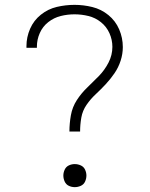

<svg xmlns="http://www.w3.org/2000/svg" viewBox="-20 -763 616 791"><path d="M266 -221H310Q310 -250 315 -278.5Q320 -307 336.5 -331Q353 -355 374.5 -375Q396 -395 415.5 -416Q435 -437 451.5 -461Q468 -485 477 -513Q486 -541 486 -569Q486 -607 471 -642Q456 -677 426.5 -701Q397 -725 360.5 -734Q324 -743 287 -743Q250 -743 214 -734.5Q178 -726 148.5 -702.5Q119 -679 104 -644.5Q89 -610 89 -573V-566H132V-571Q132 -600 144 -627Q156 -654 179 -672Q202 -690 230 -697Q258 -704 287 -704Q316 -704 344.5 -697Q373 -690 396 -671.5Q419 -653 431 -626Q443 -599 443 -570Q443 -536 427 -505Q411 -474 387.5 -450Q364 -426 339.5 -402.5Q315 -379 296.5 -350.5Q278 -322 272 -288Q266 -254 266 -221ZM288 8Q301 8 313 2.5Q325 -3 330.5 -15Q336 -27 336 -40Q336 -52 330.5 -64Q325 -76 313 -81.5Q301 -87 288 -87Q275 -87 263.5 -81.5Q252 -76 246.5 -64Q241 -52 241 -40Q241 -27 246.5 -15Q252 -3 263.5 2.5Q275 8 288 8Z"/></svg>

Font: Iosevka Sparkle Extralight
Style: Regular
Weight: 200
Designer: Belleve Invis
Foundry: Belleve Invis
Version: Version 4.5.0; ttfautohint (v1.8.3)